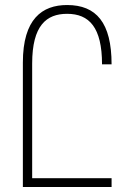

<svg xmlns="http://www.w3.org/2000/svg" viewBox="-20 -744 521 764"><path d="M71 0H424V-35H108V-491C108 -643 165 -689 247 -689C335 -689 386 -635 386 -488H424C424 -654 363 -724 247 -724C148 -724 71 -669 71 -495Z"/></svg>

Font: Noto Sans Armenian ExtraCondensed ExtraLight
Style: Regular
Weight: 200
Width: 2
Designer: Monotype Design Team
Foundry: Monotype Imaging Inc.
Version: Version 2.008